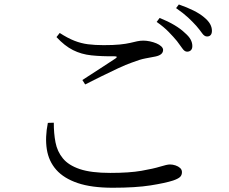

<svg xmlns="http://www.w3.org/2000/svg" viewBox="-20 -837 1040 871"><path d="M782.7 -650.8Q767.3 -669.5 745.4 -692Q723.6 -714.6 690.7 -737.6L704.3 -755.7Q742.7 -740.1 771.4 -723Q800.1 -705.8 818 -688.4Q837 -672.2 844.9 -657.4Q852.7 -642.6 852.5 -627.8Q852.5 -615.6 846 -609.1Q839.6 -602.6 828.5 -602.6Q817.1 -602.8 807.3 -617.2Q797.6 -631.5 782.7 -650.8ZM870.6 -719.6Q853.8 -738.2 833.4 -757.3Q812.9 -776.5 778.8 -800.2L791.3 -816.7Q829.2 -803.6 858.1 -789.1Q887 -774.5 905 -759.3Q924.8 -743.1 933.1 -728Q941.4 -712.9 941.4 -697.3Q941.4 -684.8 935.7 -678.2Q930.1 -671.5 919.2 -671.5Q907.2 -671.5 897 -686Q886.9 -700.6 870.6 -719.6ZM236.2 -668.8 250.9 -687.5Q287 -664.1 317.4 -652.2Q347.8 -640.2 379.3 -636.2Q410.9 -632.2 450.3 -632.2Q494.4 -632.2 523.2 -635.1Q551.9 -638 570.5 -642.4Q589 -646.9 602.6 -649.8Q616.1 -652.7 630.6 -652.7Q644.3 -652.7 660.1 -649.4Q675.9 -646 689.3 -640.4Q702.7 -634.9 711.3 -626.9Q719.9 -618.9 719.9 -610.6Q719.9 -587.8 684.9 -580.6Q664.7 -576.6 639.6 -572Q614.6 -567.4 577.4 -552.9Q552.5 -544.3 516 -527.3Q479.6 -510.3 440.5 -491Q401.4 -471.7 366.4 -453.9L353.7 -474Q391.3 -498.7 433.5 -525.7Q475.6 -552.7 503.3 -571.3Q518.3 -581.5 498.5 -581.7Q440.3 -581 394.6 -585.9Q348.9 -590.7 311.1 -609.8Q273.2 -628.8 236.2 -668.8ZM224.1 -280.4 197.1 -279.6Q183.9 -213.9 192.4 -159.8Q200.9 -105.6 235.2 -66.8Q269.5 -28 332.4 -6.6Q395.3 14.7 491 14.7Q595.6 14.7 663.2 4Q730.8 -6.8 765.3 -18.1Q787.5 -25.7 796.5 -33.9Q805.4 -42.1 805.4 -56.1Q805.4 -67.3 797.1 -74.9Q788.7 -82.6 776.1 -86.7Q763.5 -90.9 751 -90.9Q737.8 -90.9 707.1 -81.3Q676.5 -71.8 621.8 -62.2Q567.2 -52.6 480.2 -52.6Q393.4 -52.6 342.1 -69.9Q290.8 -87.2 265.3 -118.5Q239.7 -149.7 231.8 -191.1Q223.8 -232.5 224.1 -280.4Z"/></svg>

Font: Noto Serif KR
Style: Regular
Weight: 200
Designer: Ryoko NISHIZUKA 西塚涼子 (kana & ideographs); Frank Grießhammer (Latin, Greek & Cyrillic); Wenlong ZHANG 张文龙 (bopomofo); San
Foundry: Adobe
Version: Version 2.001;hotconv 1.1.0;makeotfexe 2.6.0